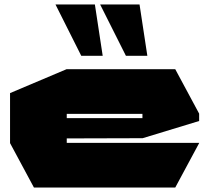

<svg xmlns="http://www.w3.org/2000/svg" viewBox="-20 -840 942 860"><path d="M132 0 25 -199V-200H872V-199L765 0ZM25 -200V-423L278 -530H279V-200ZM279 -220V-311H618V-221ZM279 -330V-530H765L872 -331V-330ZM618 -221V-330H872V-298L619 -221ZM544 -590 429 -819V-820H605L640 -590ZM344 -590 229 -819V-820H405L440 -590Z"/></svg>

Font: Foldit Thin Black
Style: Regular
Weight: 900
Version: Version 1.003